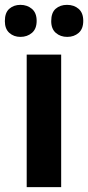

<svg xmlns="http://www.w3.org/2000/svg" viewBox="-40 -771 363 791"><path d="M212 0H70V-546H212ZM-20 -684Q-20 -719 -1.5 -735Q17 -751 44 -751Q72 -751 91.5 -734.5Q111 -718 111 -685Q111 -652 91.5 -635.5Q72 -619 44 -619Q17 -619 -1.5 -635.5Q-20 -652 -20 -684ZM171 -684Q171 -719 189.5 -735Q208 -751 236 -751Q265 -751 284 -734.5Q303 -718 303 -685Q303 -652 284 -635.5Q265 -619 237 -619Q209 -619 190 -635.5Q171 -652 171 -684Z"/></svg>

Font: Noto Sans Thai SemiCondensed
Style: Bold
Weight: 700
Width: 4
Designer: Monotype Design Team
Foundry: Monotype Imaging Inc.
Version: Version 2.001